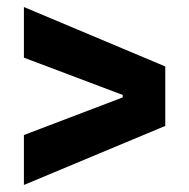

<svg xmlns="http://www.w3.org/2000/svg" viewBox="-20 -606 538 546"><path d="M48 -80V-222L329 -329V-336L48 -442V-586L450 -417V-248Z"/></svg>

Font: Bricolage Grotesque 72pt
Style: Bold
Weight: 700
Designer: Mathieu Triay
Foundry: Atelier Triay
Version: Version 1.001;gftools[0.9.33.dev8+g029e19f]